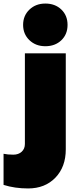

<svg xmlns="http://www.w3.org/2000/svg" viewBox="-69 -820 451 1080"><path d="M71 -10V-520H301V20Q301 119 242.5 179.5Q184 240 89 240Q14 240 -49 220V45Q-26 50 6 50Q35 50 53 33.5Q71 17 71 -10ZM61 -680Q61 -732 96.5 -766Q132 -800 186 -800Q241 -800 276 -766.5Q311 -733 311 -680Q311 -627 276 -593.5Q241 -560 186 -560Q132 -560 96.5 -594Q61 -628 61 -680Z"/></svg>

Font: Metropolitano Black
Style: Regular
Weight: 900
Designer: Fonts by Alex Slobzheninov & Chris M. Simpson / Changes by Cristiano Sobral
Foundry: Fonts by Alex Slobzheninov & Chris M. Simpson / Changes by Cristiano Sobral
Version: Version 1.00;August 30, 2020;FontCreator 13.0.0.2681 64-bit